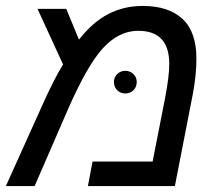

<svg xmlns="http://www.w3.org/2000/svg" viewBox="-34 -629 741 649"><path d="M448.2 -608.9Q535.6 -608.9 582.8 -565.2Q629.9 -521.5 629.9 -431.2Q629.9 -373.5 617.2 -308.1L557.1 0H263.2L278.8 -83H481.9L523.9 -296.9Q538.1 -370.6 538.1 -413.1Q538.1 -524.9 433.1 -524.9Q367.2 -524.9 313.2 -465.3Q259.3 -405.8 193.8 -254.9L83 0H-14.2L104 -262.2Q148.9 -363.3 179.2 -411.1L92.8 -599.1H189.9L232.9 -495.1Q280.3 -555.2 332.8 -582Q385.3 -608.9 448.2 -608.9ZM351.1 -352.1Q351.1 -367.7 362.3 -378.7Q373.5 -389.6 389.2 -389.6Q405.8 -389.6 417 -378.7Q428.2 -367.7 428.2 -352.1Q428.2 -335 417 -324Q405.8 -313 389.2 -313Q373.5 -313 362.3 -324Q351.1 -335 351.1 -352.1Z"/></svg>

Font: Liberation Sans
Style: Italic
Weight: 400
Italic angle: -12°
Designer: Steve Matteson
Foundry: Ascender Corporation
Version: Version 2.1.5